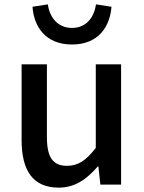

<svg xmlns="http://www.w3.org/2000/svg" viewBox="-20 -846 660 880"><path d="M249 14C324 14 378 -25 428 -83H431L440 0H535V-551H419V-168C374 -110 338 -86 287 -86C223 -86 195 -124 195 -218V-551H79V-204C79 -64 131 14 249 14ZM310 -642C433 -642 484 -726 491 -815L420 -826C412 -771 379 -718 310 -718C241 -718 207 -771 199 -826L129 -815C135 -726 187 -642 310 -642Z"/></svg>

Font: GenYoGothic2 TW M
Style: Regular
Weight: 500
Version: Version 2.100;PS 2.1;hotconv 16.6.51;makeotf.lib2.5.65220 DE